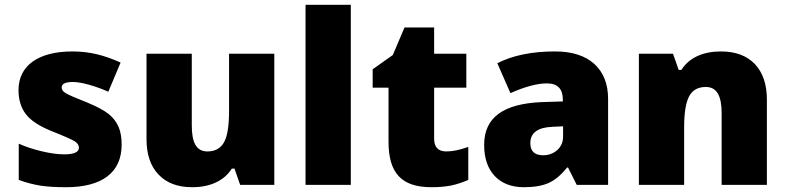

<svg xmlns="http://www.w3.org/2000/svg" viewBox="-20 -780 3319 810"><path d="M493.2 -169.9C493.2 -199.7 488.8 -224.6 480 -245.6C470.7 -266.1 457 -284.2 438 -299.3C418.9 -314.5 389.6 -330.1 351.1 -346.2C298.8 -366.7 267.6 -380.4 256.8 -387.2C245.6 -393.6 240.2 -401.9 240.2 -411.1C240.2 -426.3 255.9 -434.1 287.1 -434.1C305.2 -434.1 328.1 -430.2 356.4 -422.4C384.8 -414.1 411.6 -404.3 437 -393.1L488.8 -516.1C419.9 -546.9 358.9 -563 286.1 -563C141.1 -563 58.1 -502.9 58.1 -399.9C58.1 -359.4 68.4 -325.7 88.4 -299.3C108.4 -272.5 144 -249 194.8 -228C250.5 -206.1 284.2 -190.9 295.9 -183.6C307.1 -175.8 313 -167 313 -157.2C313 -138.2 292.5 -128.9 251 -128.9C223.1 -128.9 191.9 -133.3 156.7 -141.6C121.1 -149.9 88.9 -160.6 59.1 -173.8V-21C90.8 -9.3 121.6 -1.5 151.9 3.4C182.1 7.8 217.8 9.8 258.8 9.8C409.7 9.8 493.2 -51.3 493.2 -169.9Z M1137.2 0V-553.2H946.3V-311C946.3 -249.5 939.5 -206.1 925.3 -180.2C911.1 -154.3 887.7 -141.1 855 -141.1C808.1 -141.1 789.1 -178.7 789.1 -251V-553.2H598.1V-192.9C598.1 -128.4 615.2 -78.6 648.9 -43.5C682.6 -7.8 730 9.8 791 9.8C867.7 9.8 926.3 -18.1 958 -68.8H969.2L993.2 0Z M1460 -759.8H1269V0H1460Z M1863.3 -141.1C1828.6 -141.1 1811.5 -159.2 1811.5 -194.8V-410.2H1947.3V-553.2H1811.5V-664.1H1686.5L1637.2 -547.9L1552.2 -487.8V-410.2H1619.1V-182.1C1619.1 -51.8 1671.9 9.8 1800.3 9.8C1831.5 9.8 1858.9 7.3 1882.3 2.9C1905.3 -2 1929.7 -9.8 1955.6 -21V-160.2C1919.9 -147.5 1889.2 -141.1 1863.3 -141.1Z M2545.4 0V-362.8C2545.4 -425.8 2525.9 -475.1 2487.3 -510.3C2448.2 -545.4 2393.1 -563 2322.3 -563C2224.1 -563 2142.6 -546.4 2078.1 -513.2L2133.3 -387.2C2195.3 -414.6 2246.6 -428.2 2287.1 -428.2C2332 -428.2 2354.5 -405.3 2354.5 -359.9V-352.1L2262.2 -349.1C2106.4 -341.8 2022.5 -286.6 2022.5 -168.9C2022.5 -112.3 2037.6 -68.4 2067.4 -37.1C2097.2 -5.9 2138.2 9.8 2190.4 9.8C2232.9 9.8 2267.1 3.9 2293.9 -7.8C2320.8 -19.5 2346.7 -41.5 2372.6 -73.2H2376.5L2413.1 0ZM2271.5 -125C2235.4 -125 2217.3 -142.1 2217.3 -175.8C2217.3 -219.7 2248.5 -242.7 2311.5 -245.1L2355.5 -247.1V-204.1C2355.5 -180.7 2347.2 -161.6 2331.1 -147C2314.5 -132.3 2294.4 -125 2271.5 -125Z M3215.3 0V-359.9C3215.3 -424.3 3198.2 -474.1 3164.6 -509.8C3130.4 -545.4 3082.5 -563 3021.5 -563C2946.8 -563 2887.2 -537.1 2854.5 -484.9H2843.3L2819.3 -553.2H2675.3V0H2866.2V-242.2C2866.2 -304.7 2873.5 -348.6 2887.7 -374.5C2901.9 -400.4 2925.3 -413.1 2957.5 -413.1C3004.4 -413.1 3024.4 -375.5 3024.4 -301.8V0Z"/></svg>

Font: Sahel Black
Style: Bold
Weight: 900
Foundry: Saber Rastikerdar (saber.rastikerdar@gmail.com)
Version: Version 3.4.0